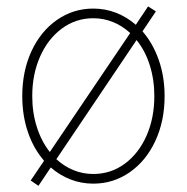

<svg xmlns="http://www.w3.org/2000/svg" viewBox="-20 -566 585 602"><path d="M76.2 0 118.2 -62Q85.4 -99.6 67.6 -151.6Q49.8 -203.6 49.8 -264.6Q49.8 -342.8 78.6 -405.3Q107.4 -467.8 158.4 -503.4Q209.5 -539.1 272.5 -539.1Q310.1 -539.1 344 -525.9Q377.9 -512.7 405.8 -488.3L444.3 -545.9L468.8 -530.3L426.8 -467.8Q459.5 -430.2 477.8 -377.9Q496.1 -325.7 496.1 -264.6Q496.1 -186.5 467 -124Q438 -61.5 386.7 -25.9Q335.4 9.8 272.5 9.8Q234.9 9.8 200.9 -3.4Q167 -16.6 139.2 -41L100.6 16.6ZM463.9 -264.6Q463.9 -316.4 449.5 -361.8Q435.1 -407.2 408.2 -440.4L156.7 -66.9Q181.2 -44.4 210.4 -32.5Q239.7 -20.5 272.5 -20.5Q327.6 -20.5 371.3 -52.7Q415 -85 439.5 -140.6Q463.9 -196.3 463.9 -264.6ZM136.2 -89.4 388.2 -462.4Q363.8 -484.9 334.5 -496.8Q305.2 -508.8 272.5 -508.8Q217.8 -508.8 174.1 -476.6Q130.4 -444.3 105.7 -388.7Q81.1 -333 81.1 -264.6Q81.1 -212.9 95.5 -167.7Q109.9 -122.6 136.2 -89.4Z"/></svg>

Font: Pretendard JP Thin
Style: Regular
Weight: 100
Designer: Base glyphs from Inter by Rasmus Andersson; Hangeul glyphs from Noto Sans CJK(Source Han Sans) by Jang Soo-young and Kan
Foundry: Kil Hyung-jin
Version: Version 1.309